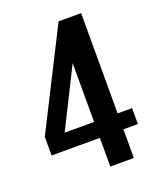

<svg xmlns="http://www.w3.org/2000/svg" viewBox="-115 -663 608 736"><g transform="rotate(-20 188.5 -295.5)"><path d="M208 0V-117H11V-193L212 -591H304V-182H363V-117H304V0ZM88 -182H208V-422Z"/></g></svg>

Font: Alumni Sans Thin SemiBold
Style: Regular
Weight: 600
Version: Version 1.018